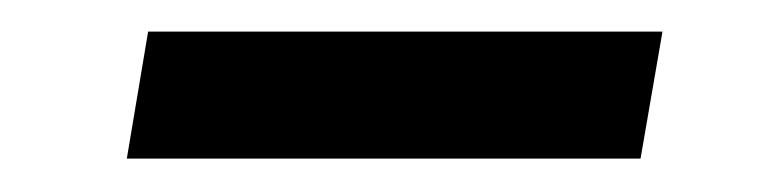

<svg xmlns="http://www.w3.org/2000/svg" viewBox="-20 -359 476 119"><path d="M390.6 -339.4 377 -260.7H58.6L71.8 -339.4Z"/></svg>

Font: Inter 28pt
Style: Italic
Weight: 400
Italic angle: -9.3988°
Designer: Rasmus Andersson
Foundry: rsms
Version: Version 4.001;git-66647c0bb